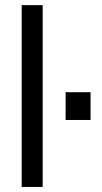

<svg xmlns="http://www.w3.org/2000/svg" viewBox="-20 -740 404 760"><path d="M65.9 0V-719.7H148.9V0ZM239.7 -265.1V-375H338.4V-265.1Z"/></svg>

Font: Pontano Sans
Style: Regular
Weight: 400
Designer: Vernon Adams
Foundry: Vernon Adams
Version: Version 2.001